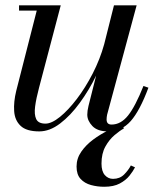

<svg xmlns="http://www.w3.org/2000/svg" viewBox="-20 -480 610 716"><path d="M483.5 144Q476.5 158 463 175Q449.5 192 426.8 204.2Q404 216.5 368.5 216.5Q343 216.5 319.2 210Q295.5 203.5 280.5 187.2Q265.5 171 265.5 141Q265.5 111 283 85.8Q300.5 60.5 327.5 40.5Q354.5 20.5 383.5 6.5Q412.5 -7.5 435.5 -15L442 -1Q426.5 7.5 407 24Q387.5 40.5 373 66.5Q358.5 92.5 358.5 130Q358.5 159 371 173Q383.5 187 401.5 187Q426.5 187 442.8 170.8Q459 154.5 468 137ZM206.5 -460 125.5 -152.5Q115 -113.5 111 -83.2Q107 -53 115 -36Q123 -19 149.5 -19Q172.5 -19 203.5 -44Q234.5 -69 266.5 -111Q298.5 -153 325.8 -206Q353 -259 368.5 -315L405 -460H489.5L379.5 -52.5Q378.5 -48 378 -43.2Q377.5 -38.5 377.5 -34.5Q377.5 -15.5 396 -15.5Q430.5 -15.5 457.5 -49.2Q484.5 -83 515 -159.5L533.5 -153Q501.5 -67 467.5 -28.5Q433.5 10 382.5 10Q343.5 10 324.5 -10Q305.5 -30 305.5 -52.5Q305.5 -66.5 310 -85L338.5 -198Q312.5 -144.5 277.8 -96.8Q243 -49 204.2 -19.5Q165.5 10 126.5 10Q78.5 10 56.8 -10.8Q35 -31.5 32.8 -65.8Q30.5 -100 40.5 -141L117 -440.5H51V-460Z"/></svg>

Font: Bodoni* 11pt
Style: Italic
Weight: 400
Italic angle: -13°
Version: Version 2.3